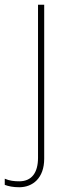

<svg xmlns="http://www.w3.org/2000/svg" viewBox="-70 -548 297 808"><path d="M11 240C68 240 116 201 116 120V-528H90V116C90 178 64 215 11 215C-9 215 -30 213 -50 204V230C-34 236 -14 240 11 240Z"/></svg>

Font: Noto Sans Georgian Thin
Style: Regular
Weight: 100
Designer: Monotype Design Team, Akaki Razmadze
Foundry: Google LLC
Version: Version 2.005